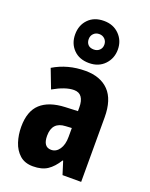

<svg xmlns="http://www.w3.org/2000/svg" viewBox="-157 -924 794 1016"><g transform="rotate(20 240.0 -416.0)"><path d="M247 -560Q332 -560 379 -511.5Q426 -463 426 -363V0H321L298 -73H295Q269 -31 238 -10.5Q207 10 157 10Q111 10 82.5 -15.5Q54 -41 41 -81Q28 -121 28 -166Q28 -254 74.5 -296.5Q121 -339 211 -343L282 -346V-368Q282 -404 268 -424Q254 -444 225 -444Q177 -444 109 -405L68 -512Q148 -560 247 -560ZM248 -249Q173 -246 173 -168Q173 -105 218 -105Q246 -105 264 -131Q282 -157 282 -201V-251ZM249 -605Q194 -605 161.5 -638.5Q129 -672 129 -723Q129 -775 161.5 -808.5Q194 -842 249 -842Q302 -842 335.5 -808Q369 -774 369 -724Q369 -674 336 -639.5Q303 -605 249 -605ZM249 -681Q268 -681 280.5 -693Q293 -705 293 -724Q293 -743 280.5 -755.5Q268 -768 249 -768Q230 -768 217.5 -755.5Q205 -743 205 -724Q205 -705 216 -693Q227 -681 249 -681Z"/></g></svg>

Font: Noto Sans Gurmukhi ExtraCondensed ExtraBold
Style: Regular
Weight: 800
Width: 2
Designer: Jelle Bosma - Monotype Design Team
Foundry: Monotype Imaging Inc.
Version: Version 2.004; ttfautohint (v1.8.4.7-5d5b)